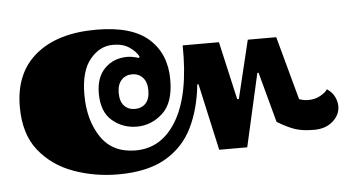

<svg xmlns="http://www.w3.org/2000/svg" viewBox="-36 -482 862 464"><g transform="rotate(-5 395.5 -250.5)"><path d="M234 -74Q177 -74 126 -92.5Q75 -111 43 -151Q11 -191 11 -257Q11 -339 64 -383Q117 -427 211 -427Q297 -427 338 -390.5Q379 -354 379 -291Q379 -235 351.5 -210Q324 -185 289 -185Q255 -185 229.5 -206.5Q204 -228 204 -273Q204 -312 225.5 -333.5Q247 -355 280 -355Q292 -355 308 -350L310 -353Q304 -365 288.5 -376Q273 -387 248 -387Q216 -387 192.5 -358.5Q169 -330 169 -273Q169 -211 197 -169.5Q225 -128 281 -128Q345 -128 381.5 -190.5Q418 -253 416 -371H504L536 -230H540L574 -371H643L685 -217Q696 -213 707 -213Q724 -213 737 -220.5Q750 -228 754 -235Q767 -226 772.5 -214.5Q778 -203 778 -192Q778 -171 760.5 -155.5Q743 -140 715 -140Q687 -140 669 -146Q651 -152 626 -167L593 -289H590L550 -112H482L446 -274H443Q437 -215 415 -170Q393 -125 349 -99.5Q305 -74 234 -74ZM288 -228Q304 -228 314 -238.5Q324 -249 324 -270Q324 -290 314 -301Q304 -312 288 -312Q272 -312 262 -301Q252 -290 252 -270Q252 -249 262 -238.5Q272 -228 288 -228Z"/></g></svg>

Font: Noto Serif Thai Condensed Black
Style: Regular
Weight: 900
Width: 3
Designer: Monotype Design Team
Foundry: Monotype Imaging Inc.
Version: Version 2.002; ttfautohint (v1.8.4.7-5d5b)